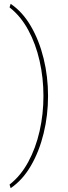

<svg xmlns="http://www.w3.org/2000/svg" viewBox="-20 -789 352 1001"><path d="M206.5 -288.6Q206.5 -382.8 186.5 -471.4Q166.5 -560.1 127.2 -632.6Q87.9 -705.1 29.8 -750.5L35.6 -769Q97.7 -727.1 141.1 -652.3Q184.6 -577.6 207.5 -483.6Q230.5 -389.6 230.5 -288.6Q230.5 -188 207.5 -93.8Q184.6 0.5 141.1 75.2Q97.7 149.9 35.6 191.9L29.8 173.3Q87.9 127.9 127.2 55.4Q166.5 -17.1 186.5 -105.7Q206.5 -194.3 206.5 -288.6Z"/></svg>

Font: Vazirmatn UI Thin
Style: Regular
Weight: 100
Designer: Saber Rastikerdar
Foundry: Saber Rastikerdar
Version: Version 33.003